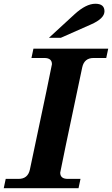

<svg xmlns="http://www.w3.org/2000/svg" viewBox="-50 -988 588 1008"><path d="M362.3 0H-30.3L-20 -48.8H47.4Q96.2 -48.8 106.9 -97.7Q222.7 -644 222.7 -650.9Q222.7 -683.6 182.6 -683.6H115.2L125.5 -732.4H518.1L507.8 -683.6H441.4Q392.6 -683.6 381.8 -634.8Q266.1 -88.4 266.1 -81.5Q266.1 -48.8 306.2 -48.8H372.6ZM269.5 -789.6H207L340.8 -912.6Q401.4 -968.3 450.7 -968.3Q498.5 -968.3 498.5 -928.7Q498.5 -890.6 427.2 -859.4Z"/></svg>

Font: Munson
Style: Bold Italic
Weight: 700
Italic angle: -12°
Designer: Paul James MIller
Foundry: High-Logic / Made with FontCreator
Version: Version 2.10;May 5, 2019;FontCreator 11.5.0.2430 64-bit